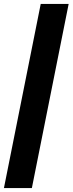

<svg xmlns="http://www.w3.org/2000/svg" viewBox="-29 -762 369 976"><path d="M178 -742H320L133 194H-9Z"/></svg>

Font: Montserrat Alternates
Style: Bold Italic
Weight: 700
Italic angle: -11.3°
Designer: Julieta Ulanovsky
Foundry: Julieta Ulanovsky
Version: Version 7.200